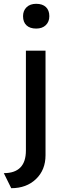

<svg xmlns="http://www.w3.org/2000/svg" viewBox="-50 -791 335 1008"><path d="M140 -641Q107 -641 89 -658Q71 -675 71 -706Q71 -735 89.5 -753Q108 -771 140 -771Q173 -771 191 -754Q209 -737 209 -706Q209 -677 190.5 -659Q172 -641 140 -641ZM9 197 -30 118Q86 118 86 -1V-525H189V24Q189 101 139 149Q89 197 9 197Z"/></svg>

Font: Lexend
Style: Regular
Weight: 400
Designer: Bonnie Shaver-Troup, Thomas Jockin
Foundry: Lexend
Version: Version 1.007; ttfautohint (v1.8.3)